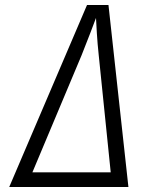

<svg xmlns="http://www.w3.org/2000/svg" viewBox="-20 -750 640 770"><path d="M17 0 329 -730H415L495 0ZM110 -59H424L376 -528Q371 -575 368.5 -616Q366 -657 365 -678Q357 -657 341.5 -616Q326 -575 307 -528Z"/></svg>

Font: JetBrains Mono NL ExtraLight
Style: Italic
Weight: 200
Italic angle: -9°
Monospace: yes
Designer: Philipp Nurullin, Konstantin Bulenkov
Foundry: JetBrains
Version: Version 2.305; ttfautohint (v1.8.4.7-5d5b)